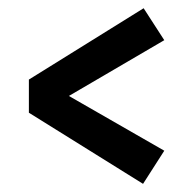

<svg xmlns="http://www.w3.org/2000/svg" viewBox="-20 -455 466 464"><path d="M377 -357.9 146.5 -223.1 377 -90.8 325.7 -10.7 49.8 -182.6V-262.7L327.1 -435.1Z"/></svg>

Font: Amiri Typewriter
Style: Bold
Weight: 700
Monospace: yes
Designer: Khaled Hosny
Version: Version 1.1